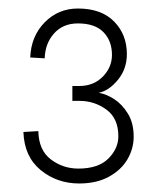

<svg xmlns="http://www.w3.org/2000/svg" viewBox="-20 -725 364 451"><path d="M35 -415 70 -417Q71 -372 99.5 -350.5Q128 -329 164 -329Q211 -329 234.5 -352.5Q258 -376 258 -405Q258 -447 230 -467.5Q202 -488 167 -488H150V-523H166Q200 -523 221.5 -545Q243 -567 243 -596Q243 -629 223 -649.5Q203 -670 163 -670Q128 -670 107 -646.5Q86 -623 85 -588L51 -590Q53 -640 85 -672.5Q117 -705 163 -705Q218 -705 248 -674.5Q278 -644 278 -598Q278 -563 257 -537.5Q236 -512 212 -507Q230 -504 248.5 -492Q267 -480 280.5 -458Q294 -436 294 -404Q294 -376 279.5 -351Q265 -326 236 -310Q207 -294 166 -294Q114 -294 75.5 -325.5Q37 -357 35 -415Z"/></svg>

Font: Haskoy ExtraLight
Style: Regular
Weight: 200
Designer: Ertekin Erdin
Foundry: Ertekin Erdin
Version: Version 2.000; ttfautohint (v1.8.4.7-5d5b)